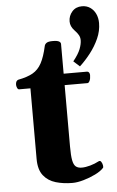

<svg xmlns="http://www.w3.org/2000/svg" viewBox="-56 -824 535 876"><g transform="rotate(-5 212.0 -385.5)"><path d="M240.2 14.6Q199.2 14.6 164.1 4.4Q128.9 -5.9 107.7 -32.7Q86.4 -59.6 86.4 -108.9V-432.1H34.2Q28.8 -432.6 25.6 -440.2Q22.5 -447.8 22.5 -453.6Q22.5 -472.2 34.7 -476.1Q76.2 -483.9 101.6 -498.3Q127 -512.7 142.3 -541.3Q157.7 -569.8 168.5 -619.1Q170.4 -627.4 178.5 -632.8Q186.5 -638.2 206.1 -638.2Q227.1 -638.2 235.1 -633.5Q243.2 -628.9 243.2 -621.6V-485.4H351.1Q356.9 -484.9 359.9 -479.7Q362.8 -474.6 362.8 -468.8Q362.8 -452.6 358.2 -442.9Q353.5 -433.1 348.1 -433.1H243.2V-152.3Q243.2 -110.8 247.3 -89.1Q251.5 -67.4 261.5 -59.3Q271.5 -51.3 288.6 -51.3Q305.7 -51.3 327.4 -57.4Q349.1 -63.5 367.2 -73.2Q374.5 -77.1 379.4 -69.6Q384.3 -62 385.7 -52.7Q387.2 -43.5 383.8 -41Q371.6 -27.3 345.9 -14.6Q320.3 -2 291.5 6.3Q262.7 14.6 240.2 14.6ZM320.3 -512.2 292 -537.6Q316.4 -567.9 325.2 -590.6Q334 -613.3 334 -631.3Q334 -644 327.9 -654.8Q321.8 -665.5 309.1 -678.7Q291 -697.8 291 -720.2Q291 -746.1 307.9 -765.4Q324.7 -784.7 353 -784.7Q374.5 -784.7 390.6 -773.7Q406.7 -762.7 415.5 -743.9Q424.3 -725.1 424.3 -701.7Q424.3 -665.5 408.7 -630.9Q393.1 -596.2 369.4 -565.9Q345.7 -535.6 320.3 -512.2Z"/></g></svg>

Font: Gelasio
Style: Bold
Weight: 700
Designer: Eben Sorkin
Foundry: Eben Sorkin
Version: Version 1.008